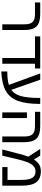

<svg xmlns="http://www.w3.org/2000/svg" viewBox="1163 -1812 665 3031"><g transform="rotate(90 1495.5 -296.5)"><path d="M454.1 0H363.8V-352.1Q363.8 -440.9 327.9 -478.5Q292 -516.1 202.1 -516.1H19V-599.1H203.1Q337.9 -599.1 396 -541.5Q454.1 -483.9 454.1 -351.1Z M986.3 0H896V-516.1H554.2V-599.1H1061V-516.1H986.3Z M1108.4 -79.1Q1243.2 -79.1 1320.3 -104L1139.2 -599.1H1238.3L1398.4 -142.1Q1466.8 -190.9 1496.6 -293.2Q1526.4 -395.5 1526.4 -599.1H1620.6Q1620.6 -373 1572.5 -245.6Q1524.4 -118.2 1415.8 -56.2Q1307.1 5.9 1108.4 16.1Z M1844.2 0H1754.4V-389.2H1844.2ZM2224.6 0H2134.3V-352.1Q2134.3 -441.9 2097.9 -479Q2061.5 -516.1 1972.2 -516.1H1744.6V-599.1H1973.6Q2108.4 -599.1 2166.5 -541.5Q2224.6 -483.9 2224.6 -351.1Z M2684.1 -608.9Q2802.2 -608.9 2856.7 -536.9Q2911.1 -464.8 2911.1 -308.1V0H2617.2V-83H2820.3V-296.9Q2820.3 -416.5 2789.6 -470.7Q2758.8 -524.9 2685.1 -524.9Q2619.1 -524.9 2576.7 -465.1Q2534.2 -405.3 2498 -254.9L2437 0H2340.3L2407.2 -262.2Q2430.2 -353.5 2453.1 -411.1L2331.1 -599.1H2437L2498 -500Q2536.1 -557.6 2579.6 -583.3Q2623 -608.9 2684.1 -608.9Z"/></g></svg>

Font: Liberation Sans
Style: Regular
Weight: 400
Designer: Steve Matteson
Foundry: Ascender Corporation
Version: Version 2.00.1